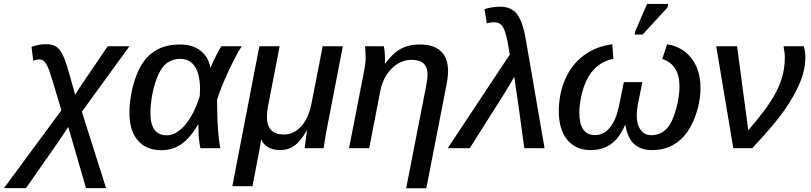

<svg xmlns="http://www.w3.org/2000/svg" viewBox="-98 -768 4201 995"><path d="M255.9 -109.9 234.9 -78.6 206.5 -36.1 36.6 207H-77.6L220.2 -196.3L174.8 -347.7Q165.5 -378.9 158 -399.9Q150.4 -420.9 144 -431.6Q136.2 -446.8 127 -453.4Q117.7 -460 105 -460Q91.8 -460 74.2 -453.1L65.4 -525.4Q105.5 -539.1 139.6 -539.1Q173.8 -539.1 193.1 -526.4Q212.4 -513.7 227.1 -483.4Q242.2 -452.6 260.3 -388.2L291.5 -276.9Q303.2 -296.4 313.5 -312Q323.7 -327.6 331.5 -338.9L460 -528.3H572.8L326.2 -189L451.7 207H347.7Z M834 -537.6Q898.9 -537.6 940.4 -505.9Q981.9 -474.1 992.7 -417H993.7Q998 -430.2 1007.3 -450Q1016.6 -469.7 1027.8 -491Q1039.1 -512.2 1049.3 -528.3H1154.8Q1140.1 -506.8 1121.8 -471.9Q1103.5 -437 1085 -397Q1066.4 -356.9 1051 -318.4Q1035.6 -279.8 1026.9 -251Q1026.9 -219.7 1027.6 -191.2Q1028.3 -162.6 1029.3 -137.2Q1030.8 -111.8 1032.2 -89.8Q1033.7 -67.9 1036.4 -46.4Q1039.1 -24.9 1043.5 0H940.4Q930.2 -49.8 930.2 -113.8V-121.6H928.2Q884.3 -48.8 839.6 -19.3Q794.9 10.3 738.8 10.3Q659.7 10.3 616.2 -40.3Q572.8 -90.8 572.8 -183.1Q572.8 -225.6 580.6 -272.7Q588.4 -319.8 604 -364Q619.6 -408.2 641.1 -440.9Q705.6 -537.6 834 -537.6ZM836.4 -462.9Q784.2 -462.9 751.5 -427.2Q730 -402.8 714.1 -360.8Q698.2 -318.8 689.9 -271.2Q681.6 -223.6 681.6 -182.1Q681.6 -66.9 766.1 -66.9Q815.9 -66.9 861.8 -121.1Q907.7 -175.3 937.5 -271L938.5 -306.2Q938.5 -382.3 912.4 -422.6Q886.2 -462.9 836.4 -462.9Z M1250 -10.7Q1246.6 8.8 1236.6 60.5Q1226.6 112.3 1210.4 196.8H1106L1246.1 -528.3H1351.1L1291.5 -220.2Q1285.2 -189.5 1285.2 -163.6Q1285.2 -70.8 1373 -70.8Q1424.8 -70.8 1463.6 -114Q1502.4 -157.2 1516.6 -233.4L1574.2 -528.3H1678.7L1598.6 -115.2Q1594.7 -96.2 1591.1 -75.4Q1587.4 -54.7 1584.5 -35.2Q1581.5 -15.6 1579.1 0H1481L1482.4 -14.2Q1486.3 -43.9 1489 -63.2Q1491.7 -82.5 1493.2 -91.8H1491.7Q1460.4 -36.6 1428.2 -13.4Q1396 9.8 1354 9.8Q1317.4 9.8 1291.7 -5.1Q1266.1 -20 1256.8 -44.4H1254.9Q1253.9 -36.1 1252.7 -27.6Q1251.5 -19 1250 -10.7Z M2224.1 -398.9Q2224.1 -384.3 2221.2 -362.1Q2218.3 -339.8 2213.9 -318.8L2111.3 207.5H2006.8L2107.4 -306.6Q2117.7 -356.4 2117.7 -382.3Q2117.7 -458 2034.7 -458Q1996.6 -458 1963.1 -437.7Q1929.7 -417.5 1906 -381.1Q1882.3 -344.7 1872.6 -295.9L1815.4 0H1710.9L1788.1 -395.5Q1792 -413.1 1794.4 -434.6Q1796.9 -456.1 1796.9 -466.8Q1796.9 -472.7 1796.4 -485.6Q1795.9 -498.5 1795.2 -511.2Q1794.4 -523.9 1793.5 -528.3H1891.1Q1893.1 -521 1894.3 -511.5Q1895.5 -502 1896 -491.2Q1897 -478.5 1897 -465.1Q1897 -451.7 1896.5 -438H1897.9Q1937 -492.2 1979 -514.9Q2021 -537.6 2077.6 -537.6Q2150.4 -537.6 2187.3 -502Q2224.1 -466.3 2224.1 -398.9Z M2567.4 -370.1Q2556.6 -351.1 2541.3 -325.4Q2525.9 -299.8 2510.7 -275.4Q2495.6 -251 2485.4 -235.4L2336.4 0H2222.2L2543.9 -485.4L2537.1 -524.4Q2531.7 -557.6 2525.9 -580.6Q2520 -603.5 2514.2 -616.2Q2506.3 -635.3 2493.9 -644Q2481.4 -652.8 2461.9 -652.8Q2444.8 -652.8 2424.8 -647L2412.6 -720.7Q2427.2 -725.6 2450 -729.5Q2472.7 -733.4 2492.2 -733.4Q2531.2 -733.4 2556.9 -717.5Q2582.5 -701.7 2599.4 -664.1Q2616.2 -626.5 2627.4 -560.5L2724.1 0H2619.1Q2612.3 -49.3 2605.7 -97.9Q2599.1 -146.5 2593.3 -189.5Q2587.4 -232.4 2582.5 -264.9Q2577.6 -297.4 2574.7 -314.9Q2572.8 -330.6 2570.8 -344.2Q2568.8 -357.9 2567.4 -370.1Z M3201.7 -169.4Q3201.7 -123 3221.9 -95.2Q3242.2 -67.4 3276.9 -67.4Q3322.8 -67.4 3355 -99.1Q3376 -120.1 3391.1 -158.9Q3406.2 -197.8 3414.8 -241.2Q3423.3 -284.7 3423.3 -318.8Q3423.3 -433.6 3334 -462.4L3358.9 -538.6Q3413.1 -529.8 3451.9 -499.5Q3490.7 -469.2 3511.5 -421.9Q3532.2 -374.5 3532.2 -313.5Q3532.2 -233.4 3500.5 -153.8Q3468.8 -73.2 3413.3 -31.7Q3357.9 9.8 3281.7 9.8Q3222.2 9.8 3188 -21.7Q3153.8 -53.2 3143.1 -120.1H3141.1Q3112.8 -53.7 3069.1 -22Q3025.4 9.8 2963.9 9.8Q2885.7 9.8 2841.8 -43.5Q2797.9 -96.7 2797.9 -191.9Q2797.9 -284.2 2832.5 -360.8Q2867.2 -437 2929.4 -482.4Q2991.7 -527.8 3075.2 -538.6L3080.6 -463.4Q2948.7 -436 2913.6 -265.6Q2904.3 -219.7 2904.3 -183.6Q2904.3 -67.9 2985.4 -67.9Q3031.7 -67.9 3063.7 -108.2Q3095.7 -148.4 3110.8 -223.6L3134.8 -342.3H3231L3207.5 -226.6Q3201.7 -193.8 3201.7 -169.4ZM3361.3 -729.5 3232.4 -588.9H3190.9L3193.8 -605L3255.4 -747.6H3364.7Z M3779.8 -92.8Q3820.3 -140.6 3849.9 -178.5Q3879.4 -216.3 3897.5 -245.1Q3934.1 -302.7 3951.7 -356.4Q3969.2 -410.2 3969.2 -469.7Q3969.2 -494.6 3962.4 -528.3H4066.9Q4075.7 -502.9 4075.7 -470.7Q4075.7 -433.6 4065.9 -394.8Q4056.2 -356 4036.1 -314.5Q4015.6 -271 3985.6 -224.6Q3955.6 -178.2 3910.4 -123.5Q3865.2 -68.8 3800.3 0H3702.1L3613.8 -528.3H3721.7Z"/></svg>

Font: Arimo Medium
Style: Italic
Weight: 500
Italic angle: -12°
Designer: Steve Matteson
Foundry: Monotype Imaging Inc.
Version: Version 1.33